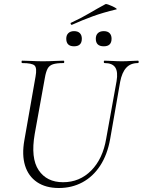

<svg xmlns="http://www.w3.org/2000/svg" viewBox="-20 -929 715 962"><path d="M564 -522Q572 -569 557.5 -591Q543 -613 504 -613Q500 -613 500 -619Q500 -625 504 -625Q524 -625 545 -623.5Q566 -622 591 -622Q613 -622 634 -623.5Q655 -625 671 -625Q675 -625 675 -619Q675 -613 671 -613Q634 -613 612.5 -589.5Q591 -566 582 -519L532 -233Q518 -154 482 -99Q446 -44 393 -15.5Q340 13 275 13Q209 13 165.5 -16.5Q122 -46 105.5 -99.5Q89 -153 102 -226L158 -545Q166 -588 153.5 -600.5Q141 -613 91 -613Q88 -613 88 -619Q88 -625 91 -625Q113 -625 139.5 -623.5Q166 -622 194 -622Q226 -622 252.5 -623.5Q279 -625 298 -625Q302 -625 302 -619Q302 -613 298 -613Q264 -613 245.5 -607Q227 -601 218.5 -585Q210 -569 205 -540L154 -258Q133 -137 173.5 -76.5Q214 -16 296 -16Q379 -16 437 -74.5Q495 -133 512 -234ZM500 -697Q460 -697 460 -735Q460 -753 470.5 -763Q481 -773 500 -773Q519 -773 529 -763Q539 -753 539 -735Q539 -697 500 -697ZM351 -697Q312 -697 312 -735Q312 -753 322.5 -763Q333 -773 351 -773Q370 -773 380 -763Q390 -753 390 -735Q390 -697 351 -697ZM341 -805Q337 -803 334.5 -808.5Q332 -814 336 -815Q386 -838 426.5 -862Q467 -886 508 -908Q511 -910 521.5 -906.5Q532 -903 543.5 -897.5Q555 -892 561.5 -887.5Q568 -883 563 -882Q496 -866 444 -847Q392 -828 341 -805Z"/></svg>

Font: Cormorant Garamond Light
Style: Italic
Weight: 300
Italic angle: -10°
Designer: Christian Thalmann (Catharsis Fonts)
Foundry: Catharsis Fonts
Version: Version 4.001